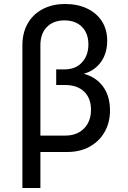

<svg xmlns="http://www.w3.org/2000/svg" viewBox="-20 -760 640 960"><path d="M92 180V-534Q92 -596 118.5 -642.5Q145 -689 193.5 -714.5Q242 -740 306 -740Q369 -740 416.5 -717Q464 -694 490 -653Q516 -612 516 -556Q516 -494 485 -450.5Q454 -407 399 -391Q460 -375 495 -327.5Q530 -280 530 -208Q530 -147 503 -100Q476 -53 428 -26.5Q380 0 315 0H182V180ZM182 -82H305Q365 -82 400 -117.5Q435 -153 435 -211Q435 -269 400.5 -302Q366 -335 305 -335H261V-413H302Q358 -413 390 -448Q422 -483 422 -538Q422 -593 390 -625.5Q358 -658 302 -658Q247 -658 214.5 -625Q182 -592 182 -534Z"/></svg>

Font: NKDuy Mono
Style: Regular
Weight: 400
Monospace: yes
Designer: NKDuy
Foundry: NKDuy
Version: Version 2.251; ttfautohint (v1.8.4.7-5d5b)